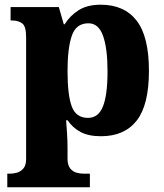

<svg xmlns="http://www.w3.org/2000/svg" viewBox="-20 -566 698 816"><path d="M11 230V172H24Q36 172 51.5 168Q67 164 79 150.5Q91 137 91 110V-408Q91 -454 74.5 -466.5Q58 -479 31 -479H25V-536H230L251 -463H255Q277 -499 314 -522.5Q351 -546 408 -546Q508 -546 560.5 -478.5Q613 -411 613 -265Q613 -120 561 -53.5Q509 13 409 13Q356 13 322.5 -5Q289 -23 267 -55H261Q263 -31 265 1.5Q267 34 267 60V108Q267 136 278.5 150Q290 164 305.5 168Q321 172 333 172H362V230ZM354 -65Q398 -65 417.5 -113.5Q437 -162 437 -263Q437 -360 418 -413.5Q399 -467 356 -467Q303 -467 285 -413.5Q267 -360 267 -265Q267 -162 285 -113.5Q303 -65 354 -65Z"/></svg>

Font: Noto Serif Tamil ExtraBold
Style: Italic
Weight: 800
Italic angle: -12°
Designer: Indian Type Foundry, Tom Grace, and the Monotype Design Team
Foundry: Monotype Imaging Inc.
Version: Version 2.003; ttfautohint (v1.8.4.7-5d5b)